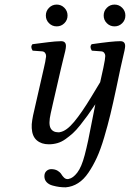

<svg xmlns="http://www.w3.org/2000/svg" viewBox="-20 -614 562 830"><path d="M169.9 -320.8Q176.8 -349.6 178.2 -363.8Q179.2 -366.7 179.2 -372.1Q179.2 -379.9 174.6 -385.7Q169.9 -391.6 161.1 -392.1L121.1 -395Q110.4 -411.6 120.1 -422.9Q130.9 -424.3 153.6 -427.2Q176.3 -430.2 188.5 -431.6Q200.7 -433.1 216.8 -434.6Q232.9 -436 244.1 -436Q265.1 -436 265.1 -415Q265.1 -407.2 262 -393.3Q258.8 -379.4 252.9 -356.2Q247.1 -333 244.1 -319.8L208 -163.1Q206.5 -156.2 203.6 -143.3Q200.7 -130.4 199.2 -124Q189 -78.6 198.5 -60.3Q208 -42 232.9 -42Q238.3 -42 240.2 -43Q267.6 -47.9 300.5 -87.4Q333.5 -127 375 -195.8Q378.4 -200.7 413.1 -258.8L426.8 -320.8Q435.1 -360.4 435.1 -372.1Q435.1 -379.9 430.4 -385.7Q425.8 -391.6 417 -392.1L377 -395Q366.2 -411.6 376 -422.9Q466.3 -436 500 -436Q521 -436 521 -415Q521 -409.2 518.3 -395.8Q515.6 -382.3 509.5 -357.2Q503.4 -332 501 -319.8L482.9 -233.9Q468.8 -167.5 457.3 -119.9Q445.8 -72.3 430.4 -20.3Q415 31.7 398.9 66.9Q382.8 102.1 362.5 132.1Q342.3 162.1 317.6 177.7Q293 193.4 264.2 195.8Q249.5 195.8 236.3 194.1Q223.1 192.4 207 188Q190.9 183.6 181.4 173.3Q171.9 163.1 171.9 147.9Q171.9 133.3 180.9 125.2Q189.9 117.2 201.2 117.2Q217.8 117.2 229 124Q240.2 130.9 244.9 138.7Q249.5 146.5 256.3 153.3Q263.2 160.2 272 160.2Q275.9 160.2 277.8 159.2Q295.4 156.2 314 132.3Q332.5 108.4 346.2 56.2Q354 26.4 361.1 -6.8Q368.2 -40 376.7 -85.2Q385.3 -130.4 392.1 -163.1Q371.6 -132.8 358.2 -114.3Q344.7 -95.7 326.9 -73.2Q309.1 -50.8 294.7 -37.8Q280.3 -24.9 263.2 -12.7Q246.1 -0.5 228.3 4.6Q210.4 9.8 190.9 9.8Q159.2 9.8 139.2 -7.3Q119.1 -24.4 117.2 -60.1V-77.1Q118.7 -93.8 123 -115.2Q124.5 -121.6 127.4 -134.3Q130.4 -147 131.8 -153.8ZM441.9 -513.7Q428.2 -527.3 428.2 -546.9Q428.2 -566.4 441.9 -580.3Q455.6 -594.2 475.1 -594.2Q494.6 -594.2 508.3 -580.3Q522 -566.4 522 -546.9Q522 -527.3 508.3 -513.7Q494.6 -500 475.1 -500Q455.6 -500 441.9 -513.7ZM191.9 -513.7Q178.2 -527.3 178.2 -546.9Q178.2 -566.4 191.9 -580.3Q205.6 -594.2 225.1 -594.2Q244.6 -594.2 258.3 -580.3Q272 -566.4 272 -546.9Q272 -527.3 258.3 -513.7Q244.6 -500 225.1 -500Q205.6 -500 191.9 -513.7Z"/></svg>

Font: Common Serif
Style: Italic
Weight: 400
Italic angle: -12°
Designer: Philipp H. Poll, Khaled Hosny
Foundry: Stefan Peev, Context Ltd.
Version: Version 1.026